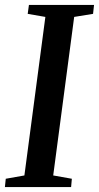

<svg xmlns="http://www.w3.org/2000/svg" viewBox="-25 -763 404 783"><path d="M-5 0 -1.5 -34 74.5 -47.5 160 -694 88 -706.5 93 -743H358.5L354.5 -706.5L277.5 -694L192 -47.5L268 -34L265 0Z"/></svg>

Font: Merriweather 60pt Medium
Style: Italic
Weight: 500
Italic angle: -7.8°
Version: Version 2.101